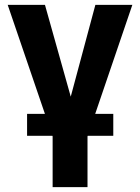

<svg xmlns="http://www.w3.org/2000/svg" viewBox="-20 -559 569 780"><path d="M11.3 -539.1H162.7L267.4 -166.4L367.4 -539.1H517.6L335.5 -4.7V201.2H193.8V-4.7ZM90 -7.4V-96.3H440.2V-7.4Z"/></svg>

Font: Inter Display V
Style: Regular
Weight: 400
Designer: Rasmus Andersson
Foundry: rsms
Version: Version 3.015;git-src